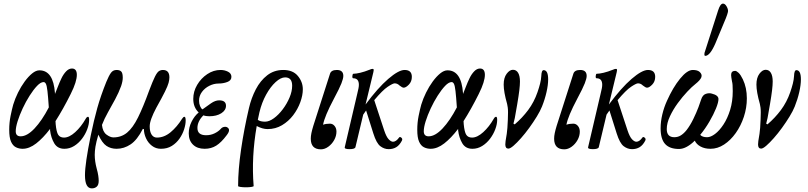

<svg xmlns="http://www.w3.org/2000/svg" viewBox="-20 -812 4467 1062"><path d="M105 11Q85 11 68 2.5Q51 -6 41 -28.5Q31 -51 31 -94Q31 -134 38.5 -171Q46 -208 53 -233Q63 -266 79.5 -299.5Q96 -333 116.5 -361Q137 -389 158 -406Q179 -423 198 -423Q275 -423 284 -297Q284 -295 284 -292Q293 -313 301 -335Q309 -356 320 -379Q331 -402 346 -417.5Q361 -433 378 -433Q405 -433 405 -398Q405 -380 397 -354Q389 -328 371 -292Q350 -250 329 -212.5Q308 -175 287 -142Q287 -133 288 -125Q292 -82 302 -66.5Q312 -51 334 -51Q363 -51 396 -81Q429 -111 454 -155Q460 -166 467 -166Q473 -166 473 -149Q473 -125 462.5 -97Q452 -69 433.5 -44.5Q415 -20 390 -4.5Q365 11 336 11Q298 11 280 -19.5Q262 -50 257 -91Q257 -95 257 -99Q218 -48 180 -18.5Q142 11 105 11ZM67 -86Q67 -58 94 -58Q130 -58 171 -101.5Q212 -145 250 -218Q246 -278 242.5 -308Q239 -338 234 -348Q229 -358 221 -358Q205 -358 185 -337Q165 -316 144 -283Q123 -250 105.5 -212.5Q88 -175 77.5 -141.5Q67 -108 67 -86Z M488 230Q450 230 450 157Q450 125 458 70Q466 15 482 -63Q499 -146 518 -214Q537 -282 568 -359Q582 -393 593.5 -409Q605 -425 625 -425Q642 -425 650.5 -416.5Q659 -408 659 -382Q659 -363 650 -336Q637 -300 617 -263Q597 -226 577 -190.5Q557 -155 544 -121Q548 -83 569 -67.5Q590 -52 607 -52Q651 -52 683 -78.5Q715 -105 743.5 -162.5Q772 -220 805 -311Q825 -364 837 -388Q849 -412 859 -418.5Q869 -425 881 -425Q917 -425 917 -384Q917 -371 912.5 -354Q908 -337 892.5 -305.5Q877 -274 844 -215Q827 -183 817.5 -157Q808 -131 808 -113Q808 -84 818.5 -67.5Q829 -51 848 -51Q888 -51 923.5 -80.5Q959 -110 987 -155Q994 -166 1000 -166Q1007 -166 1007 -145Q1007 -124 998.5 -97Q990 -70 973 -45.5Q956 -21 930.5 -5Q905 11 870 11Q842 11 820.5 -5.5Q799 -22 787.5 -47.5Q776 -73 776 -98L770 -99Q739 -38 702.5 -13.5Q666 11 625 11Q593 11 569 -5Q545 -21 524 -67Q512 -26 508 -1Q504 24 504 44Q504 80 515 121Q521 142 523.5 159.5Q526 177 526 188Q526 211 515 220.5Q504 230 488 230Z M1112 11Q1071 11 1047.5 -12Q1024 -35 1024 -74Q1024 -107 1039.5 -138.5Q1055 -170 1079 -190Q1049 -218 1049 -265Q1049 -306 1070.5 -342.5Q1092 -379 1126.5 -402Q1161 -425 1200 -425Q1222 -425 1241 -415.5Q1260 -406 1260 -387Q1260 -367 1237.5 -358.5Q1215 -350 1189 -350Q1163 -350 1138 -337.5Q1113 -325 1097 -303.5Q1081 -282 1081 -255Q1081 -239 1086.5 -225.5Q1092 -212 1100 -207Q1123 -224 1147 -240.5Q1171 -257 1192 -257Q1230 -257 1230 -227Q1230 -202 1204 -185.5Q1178 -169 1138 -169Q1131 -169 1122 -170Q1113 -171 1105 -174Q1072 -141 1072 -104Q1072 -64 1120 -64Q1145 -64 1166 -74Q1187 -84 1200 -98Q1208 -108 1219.5 -110Q1231 -112 1238 -107Q1258 -94 1233 -63Q1204 -24 1176 -6.5Q1148 11 1112 11Z M1297 217Q1297 127 1313.5 14Q1330 -99 1357 -214Q1370 -270 1395 -318Q1420 -366 1458 -395.5Q1496 -425 1547 -425Q1600 -425 1627.5 -392Q1655 -359 1655 -318Q1655 -285 1641 -246.5Q1627 -208 1601.5 -174.5Q1576 -141 1540 -119.5Q1504 -98 1460 -98Q1432 -98 1400 -115Q1370 56 1383 217Q1383 220 1370.5 222Q1358 224 1340.5 224Q1323 224 1310 222Q1297 220 1297 217ZM1415 -191Q1410 -170 1406 -149Q1420 -139 1446 -139Q1469 -139 1495 -158Q1521 -177 1544 -207.5Q1567 -238 1581.5 -272.5Q1596 -307 1596 -338Q1596 -384 1557 -384Q1533 -384 1504.5 -358Q1476 -332 1452 -288.5Q1428 -245 1415 -191Z M1755 14Q1699 14 1699 -45Q1699 -59 1702.5 -76Q1706 -93 1713 -116L1805 -403Q1811 -425 1843 -425Q1879 -425 1879 -392Q1879 -378 1868.5 -351Q1858 -324 1827 -266Q1775 -168 1767 -122Q1782 -128 1805 -128Q1820 -128 1830.5 -115.5Q1841 -103 1841 -84Q1841 -60 1828.5 -37.5Q1816 -15 1796 -0.5Q1776 14 1755 14Z M1913 13Q1884 13 1887 2L1956 -293Q1961 -313 1963 -324Q1965 -335 1965 -343Q1965 -379 1934 -379Q1928 -379 1929 -391.5Q1930 -404 1935 -404Q1949 -404 1972.5 -409.5Q1996 -415 2026 -427Q2034 -431 2041 -431Q2047 -431 2047 -425Q2047 -424 2046.5 -420.5Q2046 -417 2045 -412L2002 -234Q2070 -326 2127.5 -375.5Q2185 -425 2218 -425Q2258 -425 2258 -387Q2258 -361 2241.5 -344Q2225 -327 2213 -327Q2205 -327 2190 -339Q2178 -351 2163 -351Q2153 -351 2124.5 -332Q2096 -313 2050 -258L2105 -91Q2117 -55 2130 -41.5Q2143 -28 2154 -28Q2171 -28 2188 -52Q2192 -57 2200 -50.5Q2208 -44 2203 -34Q2190 -9 2172 2Q2154 13 2130 13Q2105 13 2083.5 -3.5Q2062 -20 2045 -74L2005 -201Q1997 -190 1989 -178L1946 2Q1943 13 1913 13Z M2362 11Q2342 11 2325 2.5Q2308 -6 2298 -28.5Q2288 -51 2288 -94Q2288 -134 2295.5 -171Q2303 -208 2310 -233Q2320 -266 2336.5 -299.5Q2353 -333 2373.5 -361Q2394 -389 2415 -406Q2436 -423 2455 -423Q2532 -423 2541 -297Q2541 -295 2541 -292Q2550 -313 2558 -335Q2566 -356 2577 -379Q2588 -402 2603 -417.5Q2618 -433 2635 -433Q2662 -433 2662 -398Q2662 -380 2654 -354Q2646 -328 2628 -292Q2607 -250 2586 -212.5Q2565 -175 2544 -142Q2544 -133 2545 -125Q2549 -82 2559 -66.5Q2569 -51 2591 -51Q2620 -51 2653 -81Q2686 -111 2711 -155Q2717 -166 2724 -166Q2730 -166 2730 -149Q2730 -125 2719.5 -97Q2709 -69 2690.5 -44.5Q2672 -20 2647 -4.5Q2622 11 2593 11Q2555 11 2537 -19.5Q2519 -50 2514 -91Q2514 -95 2514 -99Q2475 -48 2437 -18.5Q2399 11 2362 11ZM2324 -86Q2324 -58 2351 -58Q2387 -58 2428 -101.5Q2469 -145 2507 -218Q2503 -278 2499.5 -308Q2496 -338 2491 -348Q2486 -358 2478 -358Q2462 -358 2442 -337Q2422 -316 2401 -283Q2380 -250 2362.5 -212.5Q2345 -175 2334.5 -141.5Q2324 -108 2324 -86Z M2792 10Q2775 10 2775 -13Q2775 -22 2776.5 -32Q2778 -42 2783 -72Q2785 -83 2786.5 -104.5Q2788 -126 2789 -150Q2790 -174 2790 -190Q2790 -207 2788.5 -217.5Q2787 -228 2785 -237Q2766 -304 2766 -344Q2766 -382 2782.5 -404Q2799 -426 2817 -426Q2836 -426 2846 -409Q2856 -392 2856 -361Q2856 -342 2852.5 -312.5Q2849 -283 2841 -236Q2832 -181 2827.5 -159Q2823 -137 2820 -128L2827 -124Q2869 -160 2901.5 -203.5Q2934 -247 2953 -302Q2962 -328 2967.5 -350Q2973 -372 2974 -391Q2975 -424 2987 -424Q3012 -424 3012 -373Q3012 -343 3003 -303Q2994 -263 2978 -223Q2968 -198 2949 -167Q2930 -136 2907.5 -105Q2885 -74 2862 -48Q2839 -22 2820.5 -6Q2802 10 2792 10Z M3101 14Q3045 14 3045 -45Q3045 -59 3048.5 -76Q3052 -93 3059 -116L3151 -403Q3157 -425 3189 -425Q3225 -425 3225 -392Q3225 -378 3214.5 -351Q3204 -324 3173 -266Q3121 -168 3113 -122Q3128 -128 3151 -128Q3166 -128 3176.5 -115.5Q3187 -103 3187 -84Q3187 -60 3174.5 -37.5Q3162 -15 3142 -0.5Q3122 14 3101 14Z M3259 13Q3230 13 3233 2L3302 -293Q3307 -313 3309 -324Q3311 -335 3311 -343Q3311 -379 3280 -379Q3274 -379 3275 -391.5Q3276 -404 3281 -404Q3295 -404 3318.5 -409.5Q3342 -415 3372 -427Q3380 -431 3387 -431Q3393 -431 3393 -425Q3393 -424 3392.5 -420.5Q3392 -417 3391 -412L3348 -234Q3416 -326 3473.5 -375.5Q3531 -425 3564 -425Q3604 -425 3604 -387Q3604 -361 3587.5 -344Q3571 -327 3559 -327Q3551 -327 3536 -339Q3524 -351 3509 -351Q3499 -351 3470.5 -332Q3442 -313 3396 -258L3451 -91Q3463 -55 3476 -41.5Q3489 -28 3500 -28Q3517 -28 3534 -52Q3538 -57 3546 -50.5Q3554 -44 3549 -34Q3536 -9 3518 2Q3500 13 3476 13Q3451 13 3429.5 -3.5Q3408 -20 3391 -74L3351 -201Q3343 -190 3335 -178L3292 2Q3289 13 3259 13Z M3736 12Q3684 12 3659 -15.5Q3634 -43 3634 -102Q3634 -140 3643.5 -179.5Q3653 -219 3669 -254Q3702 -328 3741.5 -376.5Q3781 -425 3812 -425Q3837 -425 3849 -415Q3865 -401 3859.5 -385Q3854 -369 3825 -346Q3808 -333 3781.5 -305Q3755 -277 3729 -241.5Q3703 -206 3685.5 -168.5Q3668 -131 3668 -98Q3668 -53 3710 -53Q3730 -53 3746.5 -63.5Q3763 -74 3778 -93Q3798 -119 3815 -154Q3832 -189 3843.5 -219.5Q3855 -250 3858 -261Q3866 -287 3884.5 -293Q3903 -299 3918 -294Q3954 -285 3954 -264Q3954 -246 3940.5 -212.5Q3927 -179 3904 -139.5Q3881 -100 3853 -66Q3865 -53 3891 -53Q3911 -53 3935 -71Q3959 -89 3981.5 -123Q4004 -157 4018.5 -204Q4033 -251 4033 -308Q4033 -328 4032 -341.5Q4031 -355 4029 -361Q4024 -388 4024 -397Q4024 -420 4046 -420Q4054 -420 4065.5 -409Q4077 -398 4089 -373Q4111 -327 4111 -268Q4111 -216 4094.5 -166Q4078 -116 4049.5 -76Q4021 -36 3985 -12.5Q3949 11 3910 11Q3878 11 3855 -1.5Q3832 -14 3823 -34Q3802 -13 3779.5 -0.5Q3757 12 3736 12ZM3881 -503Q3876 -503 3876 -511Q3876 -517 3877 -520L3952 -754Q3964 -792 3979 -792Q3990 -792 3998.5 -777.5Q4007 -763 4007 -751Q4007 -746 4002 -730.5Q3997 -715 3984 -685L3937 -572Q3907 -503 3881 -503Z M4190 10Q4173 10 4173 -13Q4173 -22 4174.5 -32Q4176 -42 4181 -72Q4183 -83 4184.5 -104.5Q4186 -126 4187 -150Q4188 -174 4188 -190Q4188 -207 4186.5 -217.5Q4185 -228 4183 -237Q4164 -304 4164 -344Q4164 -382 4180.5 -404Q4197 -426 4215 -426Q4234 -426 4244 -409Q4254 -392 4254 -361Q4254 -342 4250.5 -312.5Q4247 -283 4239 -236Q4230 -181 4225.5 -159Q4221 -137 4218 -128L4225 -124Q4267 -160 4299.5 -203.5Q4332 -247 4351 -302Q4360 -328 4365.5 -350Q4371 -372 4372 -391Q4373 -424 4385 -424Q4410 -424 4410 -373Q4410 -343 4401 -303Q4392 -263 4376 -223Q4366 -198 4347 -167Q4328 -136 4305.5 -105Q4283 -74 4260 -48Q4237 -22 4218.5 -6Q4200 10 4190 10Z"/></svg>

Font: Junicode Two Beta Condensed
Style: Italic
Weight: 400
Width: 3
Italic angle: -9°
Version: Version 1.053; ttfautohint (v1.8.4)